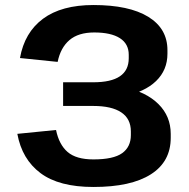

<svg xmlns="http://www.w3.org/2000/svg" viewBox="-20 -730 750 760"><path d="M349.8 10.1Q213.5 10.1 140.3 -44.8Q67 -99.7 48.6 -200.2L201.8 -215.5Q213.7 -157.6 247.7 -128.3Q281.8 -99 349.8 -99Q429.2 -99 463.6 -123.8Q498 -148.5 498 -195.4V-209.8Q498 -259.7 460.1 -285.1Q422.3 -310.6 349.1 -310.6H229.8V-404.3H349.1Q419.8 -404.3 454.7 -428.1Q489.6 -451.9 489.6 -499.4V-513.3Q489.6 -556.5 454.5 -579Q419.3 -601.5 352.9 -601.5Q290.3 -601.5 254.9 -571.3Q219.6 -541.1 208.2 -485L59.1 -500.3Q77 -601.4 150.3 -655.8Q223.6 -710.1 349.8 -710.1Q490.6 -710.1 566.7 -663.6Q642.8 -617 642.8 -531.4V-517.4Q642.8 -452.8 597.8 -409.2Q552.7 -365.6 468.2 -348.6L469.8 -385.3Q558.7 -366.3 607.2 -318Q655.8 -269.7 655.8 -200V-184.6Q655.8 -90 577.1 -40Q498.5 10.1 349.8 10.1Z"/></svg>

Font: Pathway Extreme 8pt Thin
Style: Regular
Weight: 100
Version: Version 1.001;gftools[0.9.26]